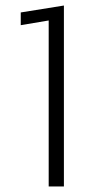

<svg xmlns="http://www.w3.org/2000/svg" viewBox="-20 -674 326 694"><path d="M156 0V-600L55 -583V-629L211 -654V0Z"/></svg>

Font: Kanit ExtraLight
Style: Regular
Weight: 275
Designer: Katatrad Team
Foundry: CadsonDemak
Version: Version 2.000; ttfautohint (v1.8.3)